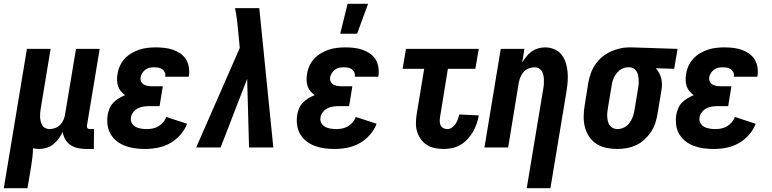

<svg xmlns="http://www.w3.org/2000/svg" viewBox="-54 -778 4074 1013"><path d="M-34 215 88 -520H213L161 -206Q159 -195 158 -183Q157 -171 157.5 -159.5Q158 -148 161 -137Q164 -126 169.5 -116.5Q175 -107 185.5 -102Q196 -97 208 -97Q223 -97 238.5 -103Q254 -109 265 -121Q276 -133 282 -148Q288 -163 290 -179L347 -520H472L405 -117Q404 -113 404.5 -109Q405 -105 407.5 -102Q410 -99 414 -98Q418 -97 422 -97H442L441 8H404Q381 8 359.5 4Q338 0 320 -11.5Q302 -23 291 -41.5Q280 -60 277 -82Q268 -64 256 -47Q244 -30 227.5 -17Q211 -4 191.5 2Q172 8 152 8Q144 8 136 7Q128 6 120 4Q120 30 116.5 56Q113 82 109 108L91 215Z M711 8Q684 8 658 4.5Q632 1 607.5 -8Q583 -17 563 -32.5Q543 -48 530 -70Q517 -92 513.5 -118.5Q510 -145 514 -172Q517 -189 524 -206Q531 -223 544 -236.5Q557 -250 573 -259.5Q589 -269 606 -276Q594 -285 584 -296.5Q574 -308 569 -323Q564 -338 563.5 -354.5Q563 -371 566 -387Q569 -409 578.5 -430Q588 -451 603.5 -468Q619 -485 639.5 -497Q660 -509 681 -516Q702 -523 724 -525.5Q746 -528 767 -528Q791 -528 813.5 -525.5Q836 -523 857 -516Q878 -509 896.5 -496.5Q915 -484 926.5 -466Q938 -448 942 -425.5Q946 -403 943 -380L941 -373H817L818 -375Q820 -387 815 -397Q810 -407 801.5 -413Q793 -419 781.5 -421Q770 -423 759 -423Q747 -423 735.5 -420.5Q724 -418 714 -411Q704 -404 697 -393Q690 -382 688 -371Q686 -359 690.5 -348.5Q695 -338 704 -332.5Q713 -327 724 -325Q735 -323 747 -323H805L788 -218H730Q716 -218 701 -215.5Q686 -213 672.5 -206Q659 -199 649 -186Q639 -173 637 -159Q634 -143 641 -129.5Q648 -116 661 -109Q674 -102 689.5 -99.5Q705 -97 721 -97Q736 -97 751.5 -100Q767 -103 781.5 -111.5Q796 -120 807 -133Q818 -146 823 -161L933 -125Q921 -93 897 -66Q873 -39 842.5 -22Q812 -5 778 1.5Q744 8 711 8Z M981 0 1211 -525 1204 -599Q1201 -633 1197 -667.5Q1193 -702 1186 -735H1314L1388 0H1260L1250 -362L1110 0Z M1711 8Q1684 8 1658 4.5Q1632 1 1607.5 -8Q1583 -17 1563 -32.5Q1543 -48 1530 -70Q1517 -92 1513.5 -118.5Q1510 -145 1514 -172Q1517 -189 1524 -206Q1531 -223 1544 -236.5Q1557 -250 1573 -259.5Q1589 -269 1606 -276Q1594 -285 1584 -296.5Q1574 -308 1569 -323Q1564 -338 1563.5 -354.5Q1563 -371 1566 -387Q1569 -409 1578.5 -430Q1588 -451 1603.5 -468Q1619 -485 1639.5 -497Q1660 -509 1681 -516Q1702 -523 1724 -525.5Q1746 -528 1767 -528Q1791 -528 1813.5 -525.5Q1836 -523 1857 -516Q1878 -509 1896.5 -496.5Q1915 -484 1926.5 -466Q1938 -448 1942 -425.5Q1946 -403 1943 -380L1941 -373H1817L1818 -375Q1820 -387 1815 -397Q1810 -407 1801.5 -413Q1793 -419 1781.5 -421Q1770 -423 1759 -423Q1747 -423 1735.5 -420.5Q1724 -418 1714 -411Q1704 -404 1697 -393Q1690 -382 1688 -371Q1686 -359 1690.5 -348.5Q1695 -338 1704 -332.5Q1713 -327 1724 -325Q1735 -323 1747 -323H1805L1788 -218H1730Q1716 -218 1701 -215.5Q1686 -213 1672.5 -206Q1659 -199 1649 -186Q1639 -173 1637 -159Q1634 -143 1641 -129.5Q1648 -116 1661 -109Q1674 -102 1689.5 -99.5Q1705 -97 1721 -97Q1736 -97 1751.5 -100Q1767 -103 1781.5 -111.5Q1796 -120 1807 -133Q1818 -146 1823 -161L1933 -125Q1921 -93 1897 -66Q1873 -39 1842.5 -22Q1812 -5 1778 1.5Q1744 8 1711 8ZM1741 -600 1780 -758H1888L1830 -600Z M2288 8Q2264 8 2241 3.5Q2218 -1 2199 -13Q2180 -25 2166.5 -43.5Q2153 -62 2146.5 -84Q2140 -106 2140.5 -130.5Q2141 -155 2145 -179L2184 -415H2070L2088 -520H2472L2454 -415H2309L2268 -162Q2266 -150 2266 -138.5Q2266 -127 2270.5 -117.5Q2275 -108 2284.5 -102.5Q2294 -97 2306 -97Q2319 -97 2330.5 -105Q2342 -113 2349.5 -124.5Q2357 -136 2361.5 -148.5Q2366 -161 2369 -174L2472 -169V-168Q2468 -146 2460.5 -124Q2453 -102 2441 -82Q2429 -62 2412.5 -44Q2396 -26 2376 -14Q2356 -2 2333 3Q2310 8 2288 8Z M2725 215 2813 -314Q2815 -325 2815.5 -337Q2816 -349 2815.5 -360.5Q2815 -372 2812.5 -383Q2810 -394 2804 -403.5Q2798 -413 2788 -418Q2778 -423 2766 -423Q2751 -423 2735.5 -417Q2720 -411 2709 -399Q2698 -387 2692 -372Q2686 -357 2683 -341L2627 0H2502L2588 -520H2713L2701 -448Q2711 -464 2723 -479.5Q2735 -495 2750.5 -506Q2766 -517 2784.5 -522.5Q2803 -528 2821 -528Q2847 -528 2870 -518.5Q2893 -509 2908 -490.5Q2923 -472 2930.5 -448.5Q2938 -425 2940.5 -399.5Q2943 -374 2941 -348Q2939 -322 2935 -297L2850 215Z M3203 8Q3173 8 3144.5 2Q3116 -4 3093 -19Q3070 -34 3054.5 -57Q3039 -80 3032 -107.5Q3025 -135 3025.5 -164.5Q3026 -194 3031 -223L3050 -343Q3055 -368 3063.5 -392Q3072 -416 3087 -438Q3102 -460 3122.5 -477Q3143 -494 3166.5 -505Q3190 -516 3215 -522Q3240 -528 3264 -528H3281L3521 -520L3503 -415L3406 -418Q3417 -407 3424 -393Q3431 -379 3435 -363Q3439 -347 3438.5 -330Q3438 -313 3435 -297L3415 -177Q3411 -152 3403 -127.5Q3395 -103 3380 -81Q3365 -59 3345.5 -41Q3326 -23 3302 -12Q3278 -1 3252.5 3.5Q3227 8 3203 8ZM3204 -97Q3221 -97 3237.5 -105Q3254 -113 3265.5 -127.5Q3277 -142 3283.5 -159Q3290 -176 3293 -194L3313 -314Q3316 -331 3316 -348.5Q3316 -366 3312.5 -382Q3309 -398 3297.5 -410Q3286 -422 3268 -423H3259Q3242 -423 3226 -414Q3210 -405 3198.5 -390.5Q3187 -376 3181 -359.5Q3175 -343 3173 -326L3153 -206Q3151 -194 3150 -182Q3149 -170 3150 -158.5Q3151 -147 3154 -135.5Q3157 -124 3163.5 -115.5Q3170 -107 3180.5 -102Q3191 -97 3204 -97Z M3711 8Q3684 8 3658 4.5Q3632 1 3607.5 -8Q3583 -17 3563 -32.5Q3543 -48 3530 -70Q3517 -92 3513.5 -118.5Q3510 -145 3514 -172Q3517 -189 3524 -206Q3531 -223 3544 -236.5Q3557 -250 3573 -259.5Q3589 -269 3606 -276Q3594 -285 3584 -296.5Q3574 -308 3569 -323Q3564 -338 3563.5 -354.5Q3563 -371 3566 -387Q3569 -409 3578.5 -430Q3588 -451 3603.5 -468Q3619 -485 3639.5 -497Q3660 -509 3681 -516Q3702 -523 3724 -525.5Q3746 -528 3767 -528Q3791 -528 3813.5 -525.5Q3836 -523 3857 -516Q3878 -509 3896.5 -496.5Q3915 -484 3926.5 -466Q3938 -448 3942 -425.5Q3946 -403 3943 -380L3941 -373H3817L3818 -375Q3820 -387 3815 -397Q3810 -407 3801.5 -413Q3793 -419 3781.5 -421Q3770 -423 3759 -423Q3747 -423 3735.5 -420.5Q3724 -418 3714 -411Q3704 -404 3697 -393Q3690 -382 3688 -371Q3686 -359 3690.5 -348.5Q3695 -338 3704 -332.5Q3713 -327 3724 -325Q3735 -323 3747 -323H3805L3788 -218H3730Q3716 -218 3701 -215.5Q3686 -213 3672.5 -206Q3659 -199 3649 -186Q3639 -173 3637 -159Q3634 -143 3641 -129.5Q3648 -116 3661 -109Q3674 -102 3689.5 -99.5Q3705 -97 3721 -97Q3736 -97 3751.5 -100Q3767 -103 3781.5 -111.5Q3796 -120 3807 -133Q3818 -146 3823 -161L3933 -125Q3921 -93 3897 -66Q3873 -39 3842.5 -22Q3812 -5 3778 1.5Q3744 8 3711 8Z"/></svg>

Font: Iosevka Extrabold
Style: Italic
Weight: 800
Italic angle: -9°
Monospace: yes
Designer: Belleve Invis
Foundry: Belleve Invis
Version: Version 32.5.0; ttfautohint (v1.8.4)